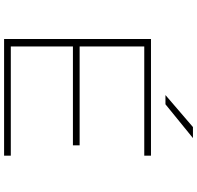

<svg xmlns="http://www.w3.org/2000/svg" viewBox="-32 -908 940 915"><g transform="rotate(90 437.5 -450.0)"><path d="M165.5 0V-700H721.5V-668H201V-360H672V-328H201V-32H721.5V0ZM476.5 -769H432.5L585 -900H637.5Z"/></g></svg>

Font: Trispace SemiExpanded Thin
Style: Regular
Weight: 100
Width: 6
Designer: Tyler Finck
Foundry: Etcetera Type Company
Version: Version 1.210; ttfautohint (v1.8.3)